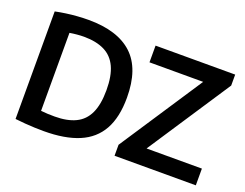

<svg xmlns="http://www.w3.org/2000/svg" viewBox="-115 -975 1542 1209"><g transform="rotate(20 656.0 -370.5)"><path d="M266 7Q236 7 204.2 5.8Q172.5 4.5 139.5 2Q106.5 -0.5 73 -4.5V-725Q105.5 -732 142.8 -737.2Q180 -742.5 218.2 -745.2Q256.5 -748 293 -748Q488 -748 587.2 -655.8Q686.5 -563.5 686.5 -370Q686.5 -238 640 -154.8Q593.5 -71.5 500 -32.2Q406.5 7 266 7ZM299 -103Q382.5 -103 438.2 -129.8Q494 -156.5 521.5 -215.5Q549 -274.5 549 -370.5Q549 -466 521.5 -525Q494 -584 438.8 -611.2Q383.5 -638.5 301.5 -638.5Q279.5 -638.5 254.8 -636.2Q230 -634 206.5 -630V-107.5Q229 -105 251.2 -104Q273.5 -103 299 -103ZM738 0V-73.5L1121 -655L1124 -628H743.5V-740H1277V-666.5L894 -85L891 -112H1282.5V0Z"/></g></svg>

Font: Encode Sans SC Condensed Thin SemiBold
Style: Regular
Weight: 600
Version: Version 3.002